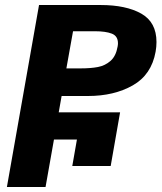

<svg xmlns="http://www.w3.org/2000/svg" viewBox="-20 -745 644 765"><path d="M135.5 -725H381Q482 -725 542.8 -690.8Q603.5 -656.5 603.5 -577.5Q603.5 -558.5 600 -539Q583.5 -447 509 -404.8Q434.5 -362.5 330.5 -362.5H225.5L214 -297.5H458.5L421 -83.5H268L286.5 -189H195L161.5 0H7.5ZM448.5 -559Q450 -566.5 450 -572.5Q450 -601.5 425.5 -611Q401 -620.5 358.5 -620.5H271L244.5 -472.5H300.5Q341.5 -472.5 370.2 -478Q399 -483.5 420.5 -502.5Q442 -521.5 448.5 -559Z"/></svg>

Font: JuliaMono ExtraBoldItalic
Style: Regular
Weight: 800
Italic angle: -9°
Monospace: yes
Designer: cormullion
Foundry: corm
Version: Version 0.049; ttfautohint (v1.8.4)